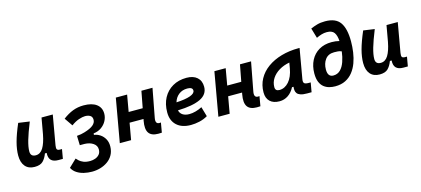

<svg xmlns="http://www.w3.org/2000/svg" viewBox="-71 -1357 4830 2205"><g transform="rotate(-15 2344.0 -254.0)"><path d="M187 10.3Q114.7 10.3 75.4 -35.6Q36.1 -81.5 36.1 -164.6Q36.1 -235.8 59.1 -321.8Q82 -407.7 133.3 -527.3L266.1 -508.3Q216.8 -386.2 194.1 -307.6Q171.4 -229 171.4 -176.8Q171.4 -115.2 233.4 -115.2Q287.6 -115.2 321 -169.4Q354.5 -223.6 374 -325.7V-325.2L408.2 -517.6H542L480.5 -166.5Q474.6 -132.3 482.9 -119.6Q491.2 -106.9 518.1 -106.9H541.5L522 4.9H468.8Q351.1 4.9 359.9 -109.4H339.4Q318.4 -53.2 285.9 -21.5Q253.4 10.3 187 10.3Z M809.6 233.9Q759.8 233.9 713.1 222.9Q666.5 211.9 629.9 188Q593.3 164.1 573.7 125.5L664.1 39.1Q673.8 50.8 692.1 67.6Q710.4 84.5 741.2 97.2Q772 109.9 819.3 109.9Q851.1 109.9 880.9 99.1Q910.6 88.4 929.9 65.7Q949.2 43 949.2 6.3Q949.2 -39.6 908.7 -67.1Q868.2 -94.7 807.1 -96.7Q801.3 -96.7 794.2 -96.7Q787.1 -96.7 777.3 -96.7Q772 -96.7 765.1 -96.7Q758.3 -96.7 750.5 -96.7L747.1 -208.5Q778.8 -211.4 796.6 -214.6Q814.5 -217.8 839.4 -225.1Q913.1 -247.1 946.3 -275.4Q979.5 -303.7 979 -339.4Q978.5 -374 954.6 -388.7Q930.7 -403.3 894 -403.3Q863.8 -403.3 819.1 -388.2Q774.4 -373 728 -338.4L661.1 -435.5Q721.2 -481.4 781 -504.4Q840.8 -527.3 909.2 -527.3Q1008.3 -527.3 1062 -487.1Q1115.7 -446.8 1115.7 -374.5Q1115.7 -330.6 1094.2 -289.8Q1072.8 -249 1033.2 -220.9Q993.7 -192.9 939 -186L937.5 -168.9Q976.1 -164.1 1010.3 -141.4Q1044.4 -118.7 1065.4 -80.3Q1086.4 -42 1085 9.3Q1083.5 65.4 1059.8 107.7Q1036.1 149.9 996.6 178Q957 206.1 908.7 220Q860.4 233.9 809.6 233.9Z M1200.2 0 1291.5 -517.6H1425.8L1391.1 -319.8H1558.1L1595.7 -517.6H1727.5L1663.1 -176.8Q1649.4 -106 1700.2 -106Q1708.5 -106 1717.8 -107.4L1697.8 8.3Q1679.7 9.8 1655.8 9.8Q1574.7 9.8 1543.9 -36.1Q1513.2 -82 1531.2 -178.2L1535.2 -198.2H1369.6L1334.5 0Z M2059.6 -115.7Q2094.7 -115.7 2134.8 -126.5Q2174.8 -137.2 2211.9 -156.7L2245.6 -41Q2199.2 -13.7 2146.5 -2Q2093.8 9.8 2045.4 9.8Q1938 9.8 1877.7 -45.7Q1817.4 -101.1 1817.4 -199.7Q1817.4 -298.3 1856.9 -371.8Q1896.5 -445.3 1967.5 -486.3Q2038.6 -527.3 2133.3 -527.3Q2213.4 -527.3 2258.5 -487.3Q2303.7 -447.3 2303.7 -376Q2303.7 -284.2 2211.7 -240.2Q2119.6 -196.3 1942.9 -191.4Q1950.7 -155.3 1981 -135.5Q2011.2 -115.7 2059.6 -115.7ZM1950.2 -284.7Q2056.2 -289.6 2114.7 -310.5Q2173.3 -331.5 2173.3 -365.7Q2173.3 -406.2 2109.9 -406.2Q2050.8 -406.2 2008.8 -373.5Q1966.8 -340.8 1950.2 -284.7Z M2372.1 0 2463.4 -517.6H2597.7L2563 -319.8H2730L2767.6 -517.6H2899.4L2835 -176.8Q2821.3 -106 2872.1 -106Q2880.4 -106 2889.6 -107.4L2869.6 8.3Q2851.6 9.8 2827.6 9.8Q2746.6 9.8 2715.8 -36.1Q2685.1 -82 2703.1 -178.2L2707 -198.2H2541.5L2506.3 0Z M3098.6 10.3Q3025.4 10.3 2985.4 -27.8Q2945.3 -65.9 2945.3 -135.3Q2945.3 -223.1 2984.4 -294.7Q3023.4 -366.2 3094 -417Q3164.6 -467.8 3259.3 -495.1Q3354 -522.5 3465.3 -522.5H3477.5L3415.5 -166.5Q3409.7 -132.3 3422.4 -119.6Q3435.1 -106.9 3475.1 -106.9H3498.5L3479 4.9H3425.8Q3376 4.9 3348.1 -5.1Q3320.3 -15.1 3308.3 -31.7Q3296.4 -48.3 3294.4 -68.6Q3292.5 -88.9 3294.9 -109.4H3276.9Q3247.1 -51.8 3201.2 -20.8Q3155.3 10.3 3098.6 10.3ZM3130.4 -115.2Q3194.3 -115.2 3242.9 -170.2Q3291.5 -225.1 3309.1 -325.7L3320.3 -390.6Q3251 -377.9 3196.8 -345.5Q3142.6 -313 3111.6 -265.9Q3080.6 -218.8 3080.6 -162.1Q3080.6 -115.2 3130.4 -115.2Z M3760.3 9.8Q3725.6 9.8 3690.9 1Q3656.2 -7.8 3627.7 -30Q3599.1 -52.2 3582 -92.3Q3564.9 -132.3 3564.9 -194.8Q3565.4 -282.7 3599.9 -349.6Q3634.3 -416.5 3697.8 -454.1Q3761.2 -491.7 3848.6 -491.7Q3897.5 -491.7 3940.4 -480.5Q3937 -545.9 3912.4 -581.3Q3887.7 -616.7 3825.2 -616.7Q3792.5 -616.7 3761.5 -607.2Q3730.5 -597.7 3700.2 -583L3665 -702.6Q3702.6 -718.8 3743.2 -730.5Q3783.7 -742.2 3837.9 -742.2Q3963.9 -742.2 4015.9 -668.2Q4067.9 -594.2 4067.9 -442.4Q4067.9 -378.4 4058.6 -313.7Q4049.3 -249 4028.1 -191.2Q4006.8 -133.3 3971.2 -87.9Q3935.5 -42.5 3883.5 -16.4Q3831.5 9.8 3760.3 9.8ZM3935.5 -358.9Q3913.1 -368.7 3891.4 -370.1Q3869.6 -371.6 3849.6 -371.6Q3847.7 -371.6 3846.7 -371.6Q3777.3 -371.6 3741.2 -323.5Q3705.1 -275.4 3705.1 -203.1Q3705.1 -115.7 3772 -115.7Q3821.8 -115.7 3855.5 -149.4Q3889.2 -183.1 3908.4 -238.8Q3927.7 -294.4 3935.5 -358.9Z M4288.6 10.3Q4216.3 10.3 4177 -35.6Q4137.7 -81.5 4137.7 -164.6Q4137.7 -235.8 4160.6 -321.8Q4183.6 -407.7 4234.9 -527.3L4367.7 -508.3Q4318.4 -386.2 4295.7 -307.6Q4272.9 -229 4272.9 -176.8Q4272.9 -115.2 4335 -115.2Q4389.2 -115.2 4422.6 -169.4Q4456.1 -223.6 4475.6 -325.7V-325.2L4509.8 -517.6H4643.6L4582 -166.5Q4576.2 -132.3 4584.5 -119.6Q4592.8 -106.9 4619.6 -106.9H4643.1L4623.5 4.9H4570.3Q4452.6 4.9 4461.4 -109.4H4440.9Q4419.9 -53.2 4387.5 -21.5Q4355 10.3 4288.6 10.3Z"/></g></svg>

Font: Cascadia Code PL
Style: Bold Italic
Weight: 700
Italic angle: -10°
Monospace: yes
Designer: Aaron Bell
Foundry: Saja Typeworks
Version: Version 2404.023; ttfautohint (v1.8.4)